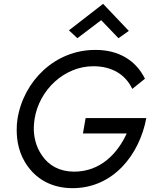

<svg xmlns="http://www.w3.org/2000/svg" viewBox="-20 -970 792 1000"><path d="M507 -865 597 -771 651 -809 517 -950 339 -812 383 -771ZM412 -275H640C592 -170 503 -76 366 -76C291 -76 234 -108 199 -160C163 -211 156 -265 156 -303C156 -318 158 -334 160 -350C184 -502 315 -625 466 -625C562 -625 633 -583 669 -507L735 -560C686 -659 594 -710 479 -710C478 -710 477 -710 475 -710C268 -710 103 -550 71 -350C68 -331 67 -312 67 -293C67 -239 77 -166 128 -99C179 -31 257 10 358 10C571 10 707 -166 742 -355H426Z"/></svg>

Font: Jost
Style: Italic
Weight: 400
Italic angle: -5°
Version: Version 3.710